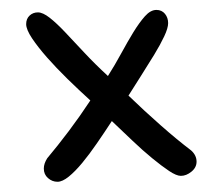

<svg xmlns="http://www.w3.org/2000/svg" viewBox="-20 -344 438 383"><path d="M74.2 -28.3Q94.7 -52.7 117.2 -82.5Q139.6 -112.3 160.2 -143.6Q137.7 -164.1 114.7 -186.5Q91.8 -209 73.7 -229.5Q55.7 -250 43.9 -267.6Q32.2 -285.2 32.2 -295.9Q32.2 -306.6 39.1 -313Q45.9 -319.3 55.7 -319.3Q65.4 -319.3 79.1 -308.6Q92.8 -297.9 109.9 -279.8Q127 -261.7 148.4 -238.8Q169.9 -215.8 195.3 -192.4Q209 -213.9 221.7 -237.3Q234.4 -260.7 246.1 -279.8Q257.8 -298.8 269 -311.5Q280.3 -324.2 292 -324.2Q302.7 -324.2 309.1 -316.4Q315.4 -308.6 315.4 -297.9Q315.4 -288.1 307.6 -271.5Q299.8 -254.9 287.6 -234.9Q275.4 -214.8 261.7 -193.4Q248 -171.9 236.3 -153.3Q268.6 -122.1 300.8 -93.8Q333 -65.4 361.3 -43.9Q372.1 -34.2 372.1 -21.5Q372.1 -9.8 361.8 -1.5Q351.6 6.8 340.8 6.8Q332 6.8 317.4 -2.9Q302.7 -12.7 283.7 -28.3Q264.6 -43.9 244.1 -63.5Q223.6 -83 203.1 -102.5Q188.5 -80.1 173.3 -58.1Q158.2 -36.1 144 -19Q129.9 -2 117.2 8.3Q104.5 18.6 94.7 18.6Q84 18.6 75.7 11.2Q67.4 3.9 67.4 -7.8Q67.4 -17.6 74.2 -28.3Z"/></svg>

Font: Hi Melody Cyrillic
Style: Regular
Weight: 400
Version: Version 0.90 April 10, 2018